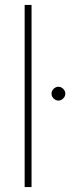

<svg xmlns="http://www.w3.org/2000/svg" viewBox="-20 -759 315 779"><path d="M80 0V-739H108V0ZM217 -407Q228 -407 236.5 -398.5Q245 -390 245 -379Q245 -368 236.5 -359.5Q228 -351 217 -351Q206 -351 197.5 -359.5Q189 -368 189 -379Q189 -390 197.5 -398.5Q206 -407 217 -407Z"/></svg>

Font: Prompt Thin
Style: Regular
Weight: 100
Designer: Katatrad Team
Foundry: CadsonDemak
Version: Version 1.030